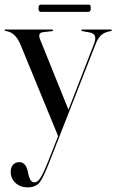

<svg xmlns="http://www.w3.org/2000/svg" viewBox="-28 -561 502 826"><path d="M179.5 132.5 222 24.5 60 -369.5Q48 -397.5 32.5 -411.2Q17 -425 -2.5 -427.5Q-8.5 -429 -8.5 -431.5Q-8.5 -434 -4.5 -434H196.5Q200.5 -434 200.5 -431Q200.5 -428 196 -427L156 -422.5Q133 -419 145 -390L266.5 -89L375.5 -370Q385.5 -395.5 380 -407Q374.5 -418.5 357 -421.5L327.5 -427Q322 -428 322 -430.5Q322 -434 326 -434H448.5Q453 -434 453 -431Q453 -428 448 -427Q423.5 -423.5 408.5 -410.8Q393.5 -398 383 -370.5L184 137.5Q162.5 193.5 145.8 219.2Q129 245 91 245Q58.5 245 38.2 225.5Q18 206 18 178Q18 158.5 28.5 147.5Q39 136.5 54.5 136.5Q81.5 136.5 90.5 172L94 189Q97 203 103.2 213.2Q109.5 223.5 120.5 223.5Q134.5 223.5 148.2 200.5Q162 177.5 179.5 132.5ZM137.5 -525.5Q137.5 -541 147.5 -541H352.5Q358.5 -541 360.5 -538.2Q362.5 -535.5 362.5 -525.5Q362.5 -510 352.5 -510H147.5Q137.5 -510 137.5 -525.5Z"/></svg>

Font: Fraunces 144pt S000
Style: Regular
Weight: 400
Version: Version 1.000; ttfautohint (v1.8.3)